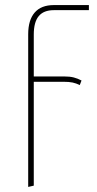

<svg xmlns="http://www.w3.org/2000/svg" viewBox="-20 -539 382 756"><path d="M113 -403V-238H232Q255 -238 270.5 -234Q286 -230 301 -222L294 -204Q280 -211 266 -214Q252 -217 230 -217H113V192L91 197V-404Q91 -460 116.5 -489.5Q142 -519 192 -519H330V-499H192Q152 -499 132.5 -475.5Q113 -452 113 -403Z"/></svg>

Font: Fira Sans Extra Condensed Thin
Style: Regular
Weight: 250
Width: 1
Designer: Carrois Corporate & Edenspiekermann AG
Foundry: Carrois Corporate GbR & Edenspiekermann AG
Version: Version 4.203